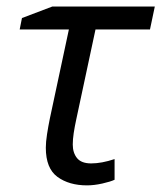

<svg xmlns="http://www.w3.org/2000/svg" viewBox="-20 -555 492 585"><path d="M245.1 9.8Q190.4 9.8 155 -16.1Q119.6 -42 119.6 -105Q119.6 -122.1 123.3 -146Q127 -169.9 131.8 -193.4L189.9 -465.3H40L46.9 -500L139.6 -535.2H451.7L437 -465.3H271L212.4 -191.4Q207.5 -168.9 204.6 -149.7Q201.7 -130.4 201.7 -114.7Q201.7 -89.4 214.8 -73.2Q228 -57.1 257.8 -57.1Q289.6 -57.1 329.1 -70.3V-7.3Q316.9 -1.5 291.7 4.2Q266.6 9.8 245.1 9.8Z"/></svg>

Font: Open Sans
Style: Italic
Weight: 400
Italic angle: -12°
Designer: Monotype Design Team
Foundry: Monotype Imaging Inc.
Version: Version 3.000; ttfautohint (v1.8.4)